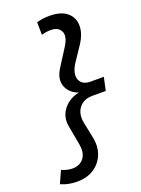

<svg xmlns="http://www.w3.org/2000/svg" viewBox="-228 -777 790 1073"><g transform="rotate(-20 167.0 -240.0)"><path d="M209 -702Q276 -702 311.5 -672.5Q347 -643 348 -595Q349 -547 313 -492L254 -404Q233 -371 231 -342.5Q229 -314 246.5 -296Q264 -278 298 -278H378L361 -200H281Q229 -200 202 -165Q175 -130 185 -77L205 22Q216 79 197.5 124Q179 169 138 195.5Q97 222 39 222Q14 222 -10 217.5Q-34 213 -58 202L-25 129Q-10 136 7 140Q24 144 39 144Q82 144 106 114Q130 84 120 29L99 -87Q92 -126 106 -158.5Q120 -191 149.5 -213.5Q179 -236 217 -243Q165 -261 147.5 -306Q130 -351 164 -406L230 -510Q263 -562 248 -593.5Q233 -625 188 -625Q172 -625 159.5 -623Q147 -621 133 -617L132 -692Q155 -698 172 -700Q189 -702 209 -702Z"/></g></svg>

Font: Red Hat Display Medium
Style: Italic
Weight: 500
Italic angle: -12°
Designer: Pentagram, MCKL
Foundry: Pentagram, MCKL
Version: Version 1.023; ttfautohint (v1.8.3)